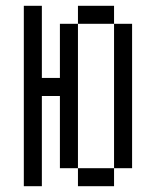

<svg xmlns="http://www.w3.org/2000/svg" viewBox="-20 -645 540 665"><path d="M62.5 -625Q62.5 -625 62.5 0H125V-312.5H187.5Q187.5 -312.5 187.5 -62.5H250V0H375V-62.5H250Q250 -62.5 250 -562.5H187.5V-375H125Q125 -375 125 -625ZM375 -62.5H437.5Q437.5 -62.5 437.5 -562.5H375Q375 -562.5 375 -62.5ZM250 -562.5H375V-625H250Z"/></svg>

Font: Unifont
Style: Regular
Weight: 500
Version: Version 13.0.05